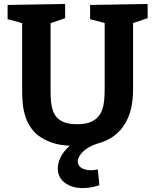

<svg xmlns="http://www.w3.org/2000/svg" viewBox="-20 -724 782 968"><path d="M434.3 -699 724.3 -704V-632.3L634.7 -602.3L651 -637.7V-274.7Q651 -224.3 641.5 -180.5Q632 -136.7 611 -101.3Q590 -66 557 -40.5Q524 -15 476.7 -1.5Q429.3 12 366.7 12Q284.3 12 232 -8.3Q179.7 -28.7 150.7 -61.5Q121.7 -94.3 109.5 -131.7Q97.3 -169 94.5 -203.3Q91.7 -237.7 91.7 -261.7V-637L108 -603L18.3 -627.3V-699L308.3 -704V-632.3L220.7 -602.3L235 -637V-261.7Q235 -235.7 237.3 -211.3Q239.7 -187 246.7 -166.3Q253.7 -145.7 268.3 -130.3Q283 -115 307.3 -106.3Q331.7 -97.7 368.7 -97.7Q406.7 -97.7 431.7 -106.8Q456.7 -116 472.2 -132.5Q487.7 -149 495.3 -171.2Q503 -193.3 505.3 -219.5Q507.7 -245.7 507.7 -274.7V-637.7L520.7 -604.7L434.3 -627.3ZM397.9 224.2Q342.3 224.2 306.8 197.5Q271.3 170.8 271.3 124.4Q271.3 91.6 291.6 57.5Q311.9 23.4 353.2 -5.6Q394.5 -34.6 457.1 -52.4L470.5 0Q423.9 15.4 398 40.9Q372.1 66.4 372.1 90Q372.1 111.4 391 122.8Q409.9 134.2 437.7 134.2Q446.3 134.2 455.3 133.1Q464.3 132 473.1 130.4L481.1 209.6Q459.1 217 438.2 220.6Q417.3 224.2 397.9 224.2Z"/></svg>

Font: Bitter Thin
Style: Regular
Weight: 100
Designer: Sol Matas, and Bitter project Authors
Foundry: Sol Matas
Version: Version 2.002